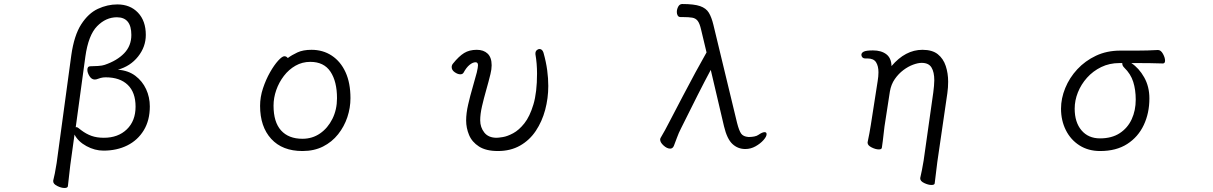

<svg xmlns="http://www.w3.org/2000/svg" viewBox="-20 -734 6040 956"><path d="M318 193Q317 202 301 202Q285 202 265 192Q245 182 245 169V165Q248 154 253 129.5Q258 105 262 78L335 -459Q349 -558 384.5 -613Q420 -668 467.5 -690Q515 -712 564 -712Q628 -712 667 -671Q706 -630 706 -560Q706 -501 667.5 -452.5Q629 -404 567 -387Q619 -383 654 -356.5Q689 -330 707.5 -290Q726 -250 726 -204Q726 -135 696 -85.5Q666 -36 614 -10Q562 16 495 16Q452 16 410.5 -6.5Q369 -29 351 -64L330 88ZM357 -100Q358 -100 358.5 -100.5Q359 -101 360 -101Q365 -101 370.5 -96.5Q376 -92 384 -86Q409 -67 435.5 -57.5Q462 -48 497 -48Q568 -48 611.5 -90Q655 -132 655 -203Q655 -274 616 -311.5Q577 -349 506 -349Q493 -349 481.5 -346Q470 -343 460 -339Q457 -338 452 -338Q436 -338 425.5 -355Q415 -372 415 -386Q415 -404 429 -404Q446 -404 468 -405.5Q490 -407 501 -411Q563 -432 598.5 -469Q634 -506 634 -560Q634 -648 562 -648Q507 -648 463.5 -603.5Q420 -559 405 -452Z M1413 -445Q1433 -460 1461 -473Q1489 -486 1531 -486Q1588 -486 1632 -457Q1676 -428 1700.5 -374.5Q1725 -321 1725 -245Q1725 -197 1709.5 -150.5Q1694 -104 1663.5 -65.5Q1633 -27 1588.5 -4.5Q1544 18 1486 18Q1386 18 1330.5 -42.5Q1275 -103 1275 -207Q1275 -251 1289.5 -294.5Q1304 -338 1324.5 -374Q1345 -410 1365 -432Q1385 -454 1396 -454Q1406 -454 1413 -445ZM1486 -43Q1535 -43 1573.5 -69.5Q1612 -96 1635 -142Q1658 -188 1658 -245Q1658 -328 1625.5 -377Q1593 -426 1525 -426Q1485 -426 1451.5 -407Q1418 -388 1393.5 -356Q1369 -324 1355.5 -285.5Q1342 -247 1342 -208Q1342 -126 1379.5 -84.5Q1417 -43 1486 -43Z M2646 -468Q2646 -478 2652.5 -484Q2659 -490 2666 -490Q2680 -490 2686 -472Q2699 -426 2704.5 -385Q2710 -344 2710 -306Q2710 -245 2694.5 -187Q2679 -129 2648 -82.5Q2617 -36 2569.5 -9Q2522 18 2459 18Q2400 18 2365 -4.5Q2330 -27 2315.5 -62Q2301 -97 2301 -134Q2301 -170 2311 -213.5Q2321 -257 2333.5 -299.5Q2346 -342 2354 -373Q2360 -399 2360 -409Q2360 -424 2348 -424Q2334 -424 2318 -411Q2302 -398 2288 -372Q2283 -364 2272 -364Q2259 -364 2244 -374.5Q2229 -385 2229 -400Q2229 -410 2236 -418Q2265 -454 2291 -470Q2317 -486 2354 -486Q2388 -486 2408 -467Q2428 -448 2428 -409Q2428 -389 2422 -365Q2413 -328 2401 -286Q2389 -244 2380 -205Q2371 -166 2371 -135Q2371 -100 2391.5 -74Q2412 -48 2453 -48Q2461 -48 2483.5 -51.5Q2506 -55 2535 -70.5Q2564 -86 2591 -120Q2618 -154 2636 -214Q2654 -274 2654 -368Q2654 -392 2652 -416.5Q2650 -441 2646 -464Z M3712 -52Q3723 -52 3736 -54.5Q3749 -57 3757 -63Q3776 -76 3787 -76Q3797 -76 3797 -66Q3797 -54 3781.5 -36.5Q3766 -19 3742 -5.5Q3718 8 3691 8Q3654 8 3627 -17Q3600 -42 3585 -105L3519 -386Q3490 -332 3453 -259Q3416 -186 3372 -97Q3359 -72 3350.5 -48Q3342 -24 3335 -7Q3329 6 3317 6Q3301 6 3284 -9.5Q3267 -25 3267 -39Q3267 -43 3269 -47Q3280 -65 3291.5 -86.5Q3303 -108 3316 -133Q3348 -194 3380 -255.5Q3412 -317 3442.5 -373Q3473 -429 3498 -473L3471 -586Q3464 -617 3454 -630Q3444 -643 3427 -646Q3410 -649 3380 -649H3369Q3359 -649 3354.5 -656.5Q3350 -664 3350 -674Q3350 -688 3357 -701Q3364 -714 3377 -714Q3436 -714 3466 -703.5Q3496 -693 3509.5 -670.5Q3523 -648 3532 -611L3650 -122Q3660 -83 3670.5 -68.5Q3681 -54 3706 -52Z M4634 179Q4633 187 4618 187Q4602 187 4582 177.5Q4562 168 4562 155V152Q4566 135 4570.5 112.5Q4575 90 4579 65L4627 -274Q4629 -291 4630.5 -306Q4632 -321 4632 -334Q4632 -375 4618 -398Q4604 -421 4569 -421Q4551 -421 4526.5 -412Q4502 -403 4478 -385Q4454 -367 4435.5 -340.5Q4417 -314 4411 -279L4384 -104Q4383 -95 4380.5 -74Q4378 -53 4375.5 -31.5Q4373 -10 4371 1Q4370 10 4356 10Q4340 10 4320 0Q4300 -10 4300 -23V-26Q4304 -44 4309 -71Q4314 -98 4316 -112L4350 -330Q4352 -342 4353 -353Q4354 -364 4354 -374Q4354 -405 4342 -424Q4330 -443 4299 -443H4289Q4279 -443 4274 -448.5Q4269 -454 4269 -461Q4269 -471 4281 -477Q4293 -483 4327 -483Q4368 -483 4393 -464Q4418 -445 4419 -405Q4488 -486 4573 -486Q4622 -486 4649.5 -464Q4677 -442 4689 -405.5Q4701 -369 4701 -327Q4701 -313 4700 -298.5Q4699 -284 4697 -270L4647 73Z M5746 -485Q5760 -485 5770.5 -466Q5781 -447 5781 -432Q5781 -418 5770 -418Q5737 -419 5708 -419.5Q5679 -420 5644 -420H5613Q5651 -395 5677 -349Q5703 -303 5703 -244Q5703 -171 5675 -111.5Q5647 -52 5592.5 -17Q5538 18 5458 18Q5399 18 5355 -10Q5311 -38 5287 -86Q5263 -134 5263 -193Q5263 -244 5284 -295.5Q5305 -347 5344 -389Q5383 -431 5437 -456.5Q5491 -482 5558 -482H5640Q5694 -482 5745 -485ZM5568 -420H5554Q5504 -420 5463 -400Q5422 -380 5392.5 -347Q5363 -314 5347 -274Q5331 -234 5331 -193Q5331 -125 5365 -85Q5399 -45 5457 -45Q5516 -45 5555.5 -71Q5595 -97 5615 -140.5Q5635 -184 5635 -238Q5635 -287 5622.5 -326.5Q5610 -366 5578 -397Q5572 -403 5570 -408Q5568 -413 5568 -417Z"/></svg>

Font: Klee One SemiBold
Style: Regular
Weight: 600
Designer: Fontworks Inc.
Foundry: Fontworks Inc.
Version: Version 1.00;January 12, 2022;FontCreator 13.0.0.2683 64-bit